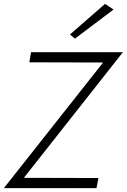

<svg xmlns="http://www.w3.org/2000/svg" viewBox="-32 -969 653 989"><path d="M553 -920 354 -770 328 -791 509 -949ZM119 -648 128 -700H601L91 -53L475 -52L465 0H-12L499 -647Z"/></svg>

Font: Jost* Light
Style: Italic
Weight: 300
Italic angle: -10°
Version: Version 3.7